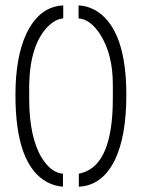

<svg xmlns="http://www.w3.org/2000/svg" viewBox="-20 -702 533 722"><path d="M216.8 0V-48.8Q172.9 -51.8 137.7 -107.4Q89.8 -185.5 89.8 -331.1V-383.8Q92.8 -533.2 160.2 -602.5Q189.5 -630.9 217.8 -632.8V-681.6Q128.9 -677.7 80.1 -577.1Q38.1 -489.3 38.1 -344.7Q38.1 -80.1 158.2 -16.6Q186.5 -2 216.8 0ZM276.4 0Q364.3 -3.9 412.1 -100.6Q455.1 -190.4 455.1 -344.7Q455.1 -584 348.6 -657.2Q314.5 -679.7 275.4 -681.6V-632.8Q319.3 -629.9 356.4 -573.2Q404.3 -499 404.3 -383.8V-331.1Q404.3 -84 288.1 -51.8Q282.2 -49.8 276.4 -48.8Z"/></svg>

Font: Post No Bills Colombo
Style: Regular
Weight: 400
Designer: Kosala Senevirathne, Siva Puranthara, Lasantha Premarathna, Tharique Azeez
Foundry: Mooniak
Version: Version 1.220 ; ttfautohint (v1.6)